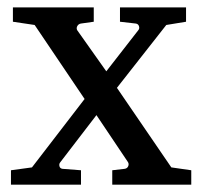

<svg xmlns="http://www.w3.org/2000/svg" viewBox="-20 -502 550 522"><path d="M285.2 0V-39.1L318.8 -43Q325.7 -43.9 328.4 -49.8Q331.1 -55.7 328.1 -61L242.2 -189L144 -61Q140.1 -56.6 141.6 -50.3Q143.1 -43.9 149.9 -43L200.2 -39.1V0H9.8V-39.1L66.9 -46.9L210 -232.9L74.2 -434.1L15.1 -442.9V-481.9H234.9V-442.9L200.2 -438Q193.4 -437 190.2 -431.2Q187 -425.3 189.9 -419.9L269 -308.1L356 -419.9Q359.9 -424.3 357.9 -430.7Q356 -437 349.1 -438L306.2 -442.9V-481.9H485.8V-442.9L432.1 -434.1L297.9 -263.2L445.8 -46.9L500 -39.1V0Z"/></svg>

Font: BabelStone Ogham Bound
Style: Italic
Weight: 400
Italic angle: -30°
Designer: Andrew West
Foundry: BabelStone
Version: Version 2.02 March 14, 2022